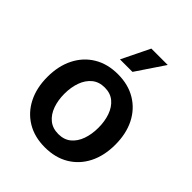

<svg xmlns="http://www.w3.org/2000/svg" viewBox="-219 -907 1045 1045"><g transform="rotate(45 304.0 -384.0)"><path d="M304 10.7Q224.1 10.7 165.5 -24.5Q106.9 -59.7 74.8 -123Q42.6 -186.4 42.6 -270.6Q42.6 -355.1 74.8 -418.5Q106.9 -481.9 165.5 -517.2Q224.1 -552.6 304 -552.6Q383.9 -552.6 442.6 -517.2Q501.4 -481.9 533.4 -418.5Q565.3 -355.1 565.3 -270.6Q565.3 -186.4 533.4 -123Q501.4 -59.7 442.6 -24.5Q383.9 10.7 304 10.7ZM304.7 -92.3Q348.4 -92.3 377.3 -116.1Q406.2 -139.9 420.6 -180.6Q435 -221.2 435 -271Q435 -321 420.6 -361.7Q406.2 -402.3 377.3 -426.5Q348.4 -450.6 304.7 -450.6Q260.7 -450.6 231.4 -426.5Q202.1 -402.3 187.5 -361.7Q172.9 -321 172.9 -271Q172.9 -221.2 187.5 -180.6Q202.1 -139.9 231.4 -116.1Q260.7 -92.3 304.7 -92.3ZM254.6 -617.2 333.8 -779.5H459.9L350.9 -617.2Z"/></g></svg>

Font: Inter UI Semi Bold
Style: Regular
Weight: 600
Designer: Rasmus Andersson
Foundry: rsms
Version: 3.2;8d6f07862